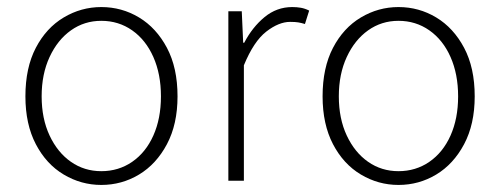

<svg xmlns="http://www.w3.org/2000/svg" viewBox="-20 -512 1417 544"><path d="M267 12Q210 12 160.5 -17.5Q111 -47 81.5 -103.5Q52 -160 52 -239Q52 -320 81.5 -376.5Q111 -433 160.5 -462.5Q210 -492 267 -492Q325 -492 374 -462.5Q423 -433 453 -376.5Q483 -320 483 -239Q483 -160 453 -103.5Q423 -47 374 -17.5Q325 12 267 12ZM267 -27Q316 -27 354.5 -53.5Q393 -80 414.5 -128Q436 -176 436 -239Q436 -302 414.5 -350.5Q393 -399 354.5 -426Q316 -453 267 -453Q219 -453 181 -426Q143 -399 120.5 -350.5Q98 -302 98 -239Q98 -176 120.5 -128Q143 -80 181 -53.5Q219 -27 267 -27Z M627 0V-480H665L669 -391H672Q695 -435 729.5 -463.5Q764 -492 808 -492Q821 -492 832.5 -490Q844 -488 856 -482L844 -444Q834 -447 825.5 -448.5Q817 -450 802 -450Q770 -450 734.5 -422.5Q699 -395 671 -327V0Z M1109 12Q1052 12 1002.5 -17.5Q953 -47 923.5 -103.5Q894 -160 894 -239Q894 -320 923.5 -376.5Q953 -433 1002.5 -462.5Q1052 -492 1109 -492Q1167 -492 1216 -462.5Q1265 -433 1295 -376.5Q1325 -320 1325 -239Q1325 -160 1295 -103.5Q1265 -47 1216 -17.5Q1167 12 1109 12ZM1109 -27Q1158 -27 1196.5 -53.5Q1235 -80 1256.5 -128Q1278 -176 1278 -239Q1278 -302 1256.5 -350.5Q1235 -399 1196.5 -426Q1158 -453 1109 -453Q1061 -453 1023 -426Q985 -399 962.5 -350.5Q940 -302 940 -239Q940 -176 962.5 -128Q985 -80 1023 -53.5Q1061 -27 1109 -27Z"/></svg>

Font: Mada Light
Style: Regular
Weight: 300
Designer: Khaled Hosny
Version: Version 1.5